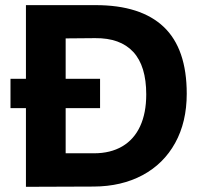

<svg xmlns="http://www.w3.org/2000/svg" viewBox="-20 -720 777 741"><path d="M80.1 -700.2H349.1Q523.4 -700.2 612.1 -616Q700.7 -531.7 700.7 -358.4Q700.7 -249 656 -168.2Q611.3 -87.4 530 -43.9Q448.7 -0.5 341.8 0L80.1 1ZM342.8 -128.4Q406.2 -128.4 451.7 -155Q497.1 -181.6 520.8 -232.7Q544.4 -283.7 544.4 -355.5Q544.4 -465.3 494.4 -519.5Q444.3 -573.7 347.2 -572.8L233.4 -571.8V-128.4ZM20.5 -416H366.2V-302.7H20.5Z"/></svg>

Font: Selawik
Style: Bold
Weight: 700
Designer: Aaron Bell
Foundry: Microsoft Corporation
Version: Version 1.01